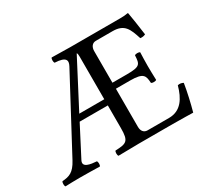

<svg xmlns="http://www.w3.org/2000/svg" viewBox="-132 -849 1129 1051"><g transform="rotate(-30 432.5 -323.5)"><path d="M271 -305 424 -598C428 -596 429 -587 429 -575V-305ZM429 -122C429 -39 412 -34 342 -31C336 -25 336 -4 342 2C391 1 472 0 472 0H686C734 0 814 2 814 2C828 -48 843 -114 851 -165C840.6 -171 829.1 -173.2 816 -170C796 -98 761 -39 685 -39H549C527 -39 513 -55 513 -82V-323H604C689 -323 692 -300 695 -255C701 -249 722 -249 728 -255C727 -290 726 -308.7 726 -343C726 -376.5 727 -399 728 -429C722 -435 701 -435 695 -429C692 -374 689 -361 604 -361H513V-561C513 -585 525 -605 549 -605H654C729 -605 745 -565 767 -496C779.4 -494.2 790.2 -496.3 800 -501C795 -542 780 -638 778 -646C778 -648 777 -649 774 -649C757 -646 749 -645 725 -645H549H409C409 -645 344 -646 294 -647C288 -641 288 -620 294 -614C364 -611 370.2 -587.7 354 -557L111 -102C79.3 -42.7 50.5 -34 7 -31C1 -25 1 -4 7 2C44 1 57 0 96 0C137 0 187 1 224 2C230 -4 230 -25 224 -31C186.4 -33.6 133.7 -39.9 154 -79L251 -266H429Z"/></g></svg>

Font: Libertinus Math
Style: Regular
Weight: 400
Designer: Philipp H. Poll
Foundry: Khaled Hosny
Version: Version 6.2